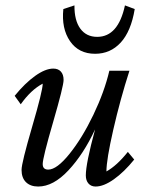

<svg xmlns="http://www.w3.org/2000/svg" viewBox="-20 -681 540 709"><path d="M441.4 -661.1 477.5 -647.5Q463.9 -565.4 425.8 -523.9Q387.7 -482.4 331.1 -482.4Q270.5 -482.4 238.5 -529.1Q206.5 -575.7 213.9 -647.5L254.9 -661.1Q254.4 -605.5 276.6 -575.2Q298.8 -544.9 338.9 -544.9Q416.5 -544.9 441.4 -661.1ZM176.8 -427.7Q194.8 -427.7 204.8 -416.7Q214.8 -405.8 214.8 -385.7Q214.8 -363.3 176.3 -230.7Q137.7 -98.1 137.7 -75.2Q137.7 -54.7 158.2 -54.7Q189.9 -54.7 236.8 -113Q283.7 -171.4 324.7 -256.8Q365.7 -342.3 383.8 -419.9H458Q423.8 -313.5 398.4 -202.4Q373 -91.3 373 -47.9Q411.6 -69.3 452.1 -120.1L475.6 -91.8Q438.5 -45.9 400.6 -19Q362.8 7.8 333 7.8Q316.4 7.8 306.6 -3.4Q296.9 -14.6 296.9 -33.2Q296.9 -77.1 331.1 -203.1Q288.6 -111.8 232.7 -52Q176.8 7.8 121.1 7.8Q92.3 7.8 75.9 -8.3Q59.6 -24.4 59.6 -53.7Q59.6 -79.1 98.6 -212.6Q137.7 -346.2 137.7 -372.1Q94.2 -349.1 56.6 -295.9L34.2 -327.1Q71.8 -373.5 109.6 -400.6Q147.5 -427.7 176.8 -427.7Z"/></svg>

Font: Crimson Pro
Style: Italic
Weight: 400
Italic angle: -12°
Designer: Jacques Le Bailly
Foundry: Baron von Fonthausen
Version: Version 1.003